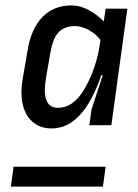

<svg xmlns="http://www.w3.org/2000/svg" viewBox="-20 -687 509 707"><path d="M362 -608 369 -655H449L390 -226H309L317 -284L358 -409L356 -411L353 -410Q286 -214 170 -214Q119 -214 89 -249.5Q59 -285 59 -348Q59 -372 63 -393L81 -498Q94 -581 136 -624Q178 -667 242 -667Q276 -667 307.5 -649.5Q339 -632 362 -608ZM165 -490 150 -404Q145 -372 145 -355Q145 -290 194 -290Q249 -290 288.5 -355.5Q328 -421 344 -502L350 -540Q332 -563 306 -577Q280 -591 256 -591Q218 -591 196 -568.5Q174 -546 165 -490ZM369 -73 359 0H20L30 -73Z"/></svg>

Font: Ropa Sans
Style: Italic
Weight: 400
Version: Version 1.100